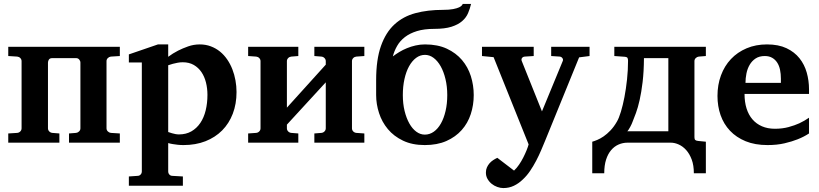

<svg xmlns="http://www.w3.org/2000/svg" viewBox="-20 -726 4167 977"><path d="M331.1 0V-46.9L367.2 -49.8Q376 -50.8 382.6 -57.4Q389.2 -64 389.2 -73.2V-407.2Q389.2 -416 383.1 -423.1Q377 -430.2 367.2 -430.2H246.1Q233.9 -430.2 229 -423.1Q224.1 -416 224.1 -407.2V-73.2Q224.1 -64 230.5 -57.4Q236.8 -50.8 246.1 -49.8L282.2 -46.9V0H22V-46.9L67.9 -49.8Q77.1 -50.8 83.5 -57.4Q89.8 -64 89.8 -73.2V-415Q89.8 -423.8 83.5 -430.4Q77.1 -437 67.9 -438L22 -440.9V-487.8H589.8V-440.9L543.9 -438Q535.2 -437 528.6 -430.4Q522 -423.8 522 -415V-73.2Q522 -64 528.6 -57.4Q535.2 -50.8 543.9 -49.8L589.8 -46.9V0Z M1035.6 -243.2Q1035.6 -275.9 1028.1 -306.2Q1020.5 -336.4 1005.1 -359.1Q989.7 -381.8 966.1 -395.5Q942.4 -409.2 909.7 -409.2Q896.5 -409.2 883.5 -406.7Q870.6 -404.3 859.9 -401.4Q847.2 -397.9 835.9 -394V-54.2Q845.7 -50.3 855.5 -47.9Q863.8 -45.4 873 -43.7Q882.3 -42 890.6 -42Q926.8 -42 953.9 -57.6Q981 -73.2 999.3 -100.3Q1017.6 -127.4 1026.6 -164.3Q1035.6 -201.2 1035.6 -243.2ZM1183.6 -257.8Q1183.6 -197.3 1164.6 -147.5Q1145.5 -97.7 1110.4 -62.3Q1075.2 -26.9 1025.4 -7.3Q975.6 12.2 913.6 12.2Q898.4 12.2 884.8 10.7Q871.1 9.3 859.9 7.3Q847.2 5.4 835.9 2V146Q835.9 155.8 842 162.4Q848.1 168.9 857.9 168.9L910.6 171.9V219.2H635.7V171.9L679.7 168.9Q689 168.9 695.3 162.4Q701.7 155.8 701.7 146V-408.2H635.7V-449.2L783.7 -500H835.9V-437Q859.4 -454.6 886.2 -468.3Q909.2 -480 937.5 -490Q965.8 -500 996.6 -500Q1026.9 -500 1052.7 -490.2Q1078.6 -480.5 1099.4 -463.6Q1120.1 -446.8 1136 -423.6Q1151.9 -400.4 1162.4 -373.5Q1172.9 -346.7 1178.2 -317.1Q1183.6 -287.6 1183.6 -257.8Z M1579.6 0V-46.9L1615.7 -49.8Q1625 -50.8 1631.3 -57.4Q1637.7 -64 1637.7 -73.2V-307.1L1439.9 -91.8V-73.2Q1439.9 -64 1446.3 -57.4Q1452.6 -50.8 1461.9 -49.8L1498 -46.9V0H1242.7V-46.9L1283.7 -49.8Q1293 -50.8 1299.3 -57.4Q1305.7 -64 1305.7 -73.2V-415Q1305.7 -423.8 1299.3 -430.4Q1293 -437 1283.7 -438L1242.7 -440.9V-487.8H1498V-440.9L1461.9 -438Q1452.6 -437 1446.3 -430.4Q1439.9 -423.8 1439.9 -415V-178.2L1637.7 -397V-415Q1637.7 -423.8 1631.3 -430.4Q1625 -437 1615.7 -438L1579.6 -440.9V-487.8H1834V-440.9L1793 -438Q1783.7 -437 1777.3 -430.4Q1771 -423.8 1771 -415V-73.2Q1771 -64 1777.3 -57.4Q1783.7 -50.8 1793 -49.8L1834 -46.9V0Z M2255.9 -242.2Q2255.9 -286.1 2246.8 -323.7Q2237.8 -361.3 2222.4 -388.7Q2207 -416 2186.5 -431.4Q2166 -446.8 2142.6 -446.8Q2117.7 -446.8 2097.2 -431.4Q2076.7 -416 2061.5 -388.7Q2046.4 -361.3 2038.1 -323.7Q2029.8 -286.1 2029.8 -242.2Q2029.8 -198.2 2038.8 -161.4Q2047.9 -124.5 2063 -97.7Q2078.1 -70.8 2098.4 -55.9Q2118.7 -41 2141.6 -41Q2166.5 -41 2187.5 -55.9Q2208.5 -70.8 2223.6 -97.7Q2238.8 -124.5 2247.3 -161.4Q2255.9 -198.2 2255.9 -242.2ZM2390.6 -242.2Q2390.6 -191.4 2375.5 -145.3Q2360.4 -99.1 2329.3 -64.2Q2298.3 -29.3 2251.5 -8.5Q2204.6 12.2 2141.6 12.2Q2077.6 12.2 2030.8 -10.3Q1983.9 -32.7 1953.6 -69.1Q1923.3 -105.5 1908.7 -150.9Q1894 -196.3 1894 -242.2V-317.9Q1894 -422.9 1918.5 -491.9Q1942.9 -561 1987.3 -601.8Q2031.7 -642.6 2094.2 -659.2Q2156.7 -675.8 2232.9 -675.8Q2265.6 -675.8 2285.6 -679.7Q2305.7 -683.6 2316.2 -688.7Q2326.7 -693.8 2330.3 -698.7Q2334 -703.6 2335 -706.1H2377Q2371.6 -682.1 2361.8 -659.2Q2352.1 -636.2 2331.5 -618.4Q2311 -600.6 2277.1 -589.8Q2243.2 -579.1 2189.9 -579.1Q2138.7 -579.1 2102.1 -567.9Q2065.4 -556.6 2040.5 -537.4Q2015.6 -518.1 2001 -492.7Q1986.3 -467.3 1979 -439Q1993.7 -450.2 2011.7 -461.2Q2029.8 -472.2 2050.5 -480.7Q2071.3 -489.3 2094.5 -494.6Q2117.7 -500 2142.6 -500Q2207 -500 2253.7 -478.3Q2300.3 -456.5 2330.8 -420.7Q2361.3 -384.8 2376 -338.4Q2390.6 -292 2390.6 -242.2Z M2926.8 -434.1 2753.9 -9.8Q2744.6 12.7 2733.4 39.1Q2722.2 65.4 2708.3 92Q2694.3 118.7 2677.7 143.3Q2661.1 168 2640.6 187Q2619.6 207.5 2595 219.2Q2570.3 231 2541 231Q2526.4 231 2510.5 225.3Q2494.6 219.7 2481.7 209.2Q2468.8 198.7 2460.4 183.8Q2452.1 168.9 2452.6 150.9Q2452.6 137.2 2457.8 125.7Q2462.9 114.3 2470.9 105Q2479 95.7 2489.5 88.9Q2500 82 2510.7 77.1L2595.7 142.1Q2609.4 129.4 2621.3 111.8Q2633.3 94.2 2642.8 75.4Q2652.3 56.6 2659.4 39.1Q2666.5 21.5 2669.9 8.8L2491.7 -435.1L2432.6 -440.9V-487.8H2695.8V-440.9L2649.9 -438Q2640.6 -437 2636.2 -430.7Q2631.8 -424.3 2634.8 -416L2737.8 -159.2L2843.8 -416Q2846.7 -423.3 2841.8 -430.2Q2836.9 -437 2828.6 -438L2784.7 -440.9V-487.8H2980V-440.9Z M3380.9 -430.2H3256.8Q3256.3 -361.3 3250 -308.8Q3243.7 -256.3 3234.9 -217.3Q3226.1 -178.2 3216.1 -151.1Q3206.1 -124 3198.7 -106Q3197.3 -102.1 3194.1 -94.7Q3190.9 -87.4 3186.8 -80.1Q3182.6 -72.8 3178.7 -66.4Q3174.8 -60.1 3171.9 -58.1H3380.9ZM3510.7 155.8Q3510.7 115.2 3499.8 85.9Q3488.8 56.6 3471.7 37.6Q3454.6 18.6 3433.8 9.3Q3413.1 0 3393.6 0H3172.9Q3149.4 0 3127.9 9.3Q3106.4 18.6 3090.1 37.6Q3073.7 56.6 3064.2 85.9Q3054.7 115.2 3054.7 155.8H2993.7V-4.9Q3004.4 -7.8 3019.5 -14.2Q3034.7 -20.5 3051.8 -32.2Q3068.8 -43.9 3086.4 -62.3Q3104 -80.6 3119.6 -107.9Q3129.4 -124.5 3139.4 -157.2Q3149.4 -189.9 3157.5 -231.9Q3165.5 -273.9 3170.7 -321.8Q3175.8 -369.6 3175.8 -417Q3175.8 -426.8 3172.9 -431.4Q3169.9 -436 3160.6 -437L3106 -440.9V-487.8H3571.8V-440.9L3535.6 -438Q3526.9 -437 3520.3 -430.4Q3513.7 -423.8 3513.7 -415V-27.8Q3513.7 -17.6 3517.8 -13.7Q3522 -9.8 3532.7 -8.8L3571.8 -4.9V155.8Z M3953.6 -326.2Q3953.6 -350.1 3949.2 -371.1Q3944.8 -392.1 3934.8 -407.5Q3924.8 -422.9 3909.2 -431.9Q3893.6 -440.9 3871.6 -440.9Q3843.8 -440.9 3825 -428.5Q3806.2 -416 3794.7 -396.2Q3783.2 -376.5 3778.3 -352.1Q3773.4 -327.6 3773.4 -304.2H3953.6ZM4096.7 -46.9Q4070.8 -29.8 4038.6 -17.1Q4010.7 -5.9 3972.2 3.2Q3933.6 12.2 3885.7 12.2Q3821.8 12.2 3774.2 -7.3Q3726.6 -26.9 3694.6 -60.8Q3662.6 -94.7 3646.7 -140.1Q3630.9 -185.5 3630.9 -237.8Q3630.9 -294.4 3648.7 -342.5Q3666.5 -390.6 3699.5 -425.5Q3732.4 -460.4 3779.1 -480.2Q3825.7 -500 3882.8 -500Q3941.4 -500 3982.2 -480.7Q4022.9 -461.4 4048.3 -429.4Q4073.7 -397.5 4085.2 -356.4Q4096.7 -315.4 4096.7 -272V-248H3768.6Q3768.6 -207 3778.8 -174.3Q3789.1 -141.6 3808.8 -118.7Q3828.6 -95.7 3857.4 -83.3Q3886.2 -70.8 3922.9 -70.8Q3960.9 -70.8 3992.4 -79.3Q4023.9 -87.9 4047.4 -98.6Q4074.2 -111.3 4096.7 -127Z"/></svg>

Font: Charis SIL Cyr
Style: Bold
Weight: 700
Foundry: SIL International
Version: Version 5.000